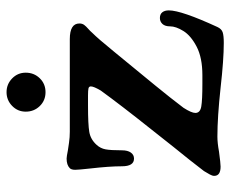

<svg xmlns="http://www.w3.org/2000/svg" viewBox="-80 -630 720 601"><g transform="rotate(-90 280.5 -330.0)"><path d="M306 0Q214 -10 153 -10Q133 -10 106 -5Q69 0 59 0Q30 0 30 -20Q30 -26 34.5 -34Q39 -42 45 -52Q48 -56 80 -97Q83 -101 121 -148L174 -215Q252 -313 297 -375Q310 -397 310 -406Q310 -412 304 -413.5Q298 -415 282 -415H250Q191 -415 167.5 -411Q144 -407 127 -388Q116 -376 113 -360Q110 -344 110 -309Q110 -291 103 -281Q96 -271 84 -271Q60 -271 60 -309Q60 -348 53 -409Q49 -445 49 -455Q49 -467 54 -472Q64 -482 84 -482Q90 -482 110 -478Q116 -477 133.5 -474.5Q151 -472 168 -472H458Q507 -472 507 -442Q507 -433 502.5 -427Q498 -421 490.5 -414.5Q483 -408 478 -402Q459 -383 420 -335L365 -268Q351 -251 312.5 -204Q274 -157 243 -116Q227 -91 227 -79Q227 -64 247 -60.5Q267 -57 318 -57H345Q400 -57 434.5 -75Q469 -93 483.5 -116.5Q498 -140 498 -158Q498 -174 505.5 -182Q513 -190 524 -190Q536 -190 542 -182.5Q548 -175 548 -162Q548 -123 496 -10Q490 3 479.5 6.5Q469 10 446 10Q394 10 306 0ZM231 -610Q231 -635 249 -652.5Q267 -670 292 -670Q317 -670 335 -652.5Q353 -635 353 -610Q353 -584 335.5 -566Q318 -548 292 -548Q266 -548 248.5 -566Q231 -584 231 -610Z"/></g></svg>

Font: Raigarh Medium
Style: Regular
Weight: 500
Designer: jaikishan Patel
Foundry: MagicType
Version: Version 1.000